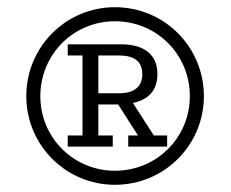

<svg xmlns="http://www.w3.org/2000/svg" viewBox="-20 -703 640 533"><path d="M546 -436C546 -573 436 -683 299 -683C163 -683 53 -573 53 -436C53 -300 163 -190 299 -190C436 -190 546 -300 546 -436ZM92 -436C92 -552 184 -644 299 -644C415 -644 507 -552 507 -436C507 -321 415 -229 299 -229C184 -229 92 -321 92 -436ZM336 -296H444V-327H407L349 -417C397 -428 417 -456 417 -498C417 -553 378 -580 316 -580H168V-549H209V-327H168V-296H293V-327H253V-413H296C297 -413 307 -413 308 -413L363 -327H336ZM375 -497C375 -461 351 -444 310 -444H253V-549H310C351 -549 375 -534 375 -497Z"/></svg>

Font: Stint Ultra Expanded
Style: Regular
Weight: 400
Width: 7
Designer: Astigmatic (AOETI)
Foundry: Astigmatic (AOETI)
Version: Version 1.000